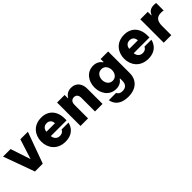

<svg xmlns="http://www.w3.org/2000/svg" viewBox="220 -1700 3073 3073"><g transform="rotate(-45 1756.5 -163.5)"><path d="M388 0 581 -530H411L302 -190L189 -530H19L211 0Z M897 10C1117 10 1144 -174 1144 -174H987C987 -174 971 -119 897 -119C832 -119 796 -166 792 -221H1148V-261C1148 -439 1044 -540 892 -540C703 -540 620 -400 620 -266C620 -128 708 10 897 10ZM791 -320C796 -382 837 -415 889 -415C943 -415 982 -383 984 -320Z M1413 0V-307C1413 -353 1433 -401 1493 -401C1547 -401 1570 -359 1570 -314V0H1741V-346C1741 -440 1694 -540 1566 -540C1477 -540 1438 -487 1418 -455H1413V-530H1242V0Z M2118 213C2313 213 2398 92 2398 -35V-530H2227V-463H2219C2200 -495 2151 -540 2068 -540C1913 -540 1835 -408 1835 -276C1835 -145 1913 -13 2068 -13C2151 -13 2199 -57 2219 -90H2227V-35C2227 38 2188 82 2116 82C2032 82 2020 29 2020 29H1855C1855 29 1865 213 2118 213ZM2119 -146C2044 -146 2006 -212 2006 -276C2006 -343 2044 -407 2119 -407C2195 -407 2232 -343 2232 -276C2232 -212 2195 -146 2119 -146Z M2773 10C2993 10 3020 -174 3020 -174H2863C2863 -174 2847 -119 2773 -119C2708 -119 2672 -166 2668 -221H3024V-261C3024 -439 2920 -540 2768 -540C2579 -540 2496 -400 2496 -266C2496 -128 2584 10 2773 10ZM2667 -320C2672 -382 2713 -415 2765 -415C2819 -415 2858 -383 2860 -320Z M3297 0V-209C3297 -323 3342 -371 3437 -371C3470 -371 3490 -365 3490 -365V-534C3490 -534 3472 -540 3442 -540C3351 -540 3317 -492 3301 -450H3295V-530H3126V0Z"/></g></svg>

Font: Be Vietnam Pro ExtraBold
Style: Regular
Weight: 800
Designer: Lam Bao, Tony Le, Vietanh Nguyen
Foundry: Yellow Type Foundry
Version: Version 1.002